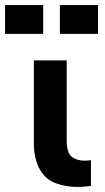

<svg xmlns="http://www.w3.org/2000/svg" viewBox="-74 -736 414 760"><path d="M286 0Q257 4 232 4Q187 4 146 -11Q105 -26 82.5 -67.5Q60 -109 60 -169V-497H190V-182Q190 -131 210 -115.5Q230 -100 261 -100Q272 -100 286 -102ZM97 -716V-602H-54V-716ZM314 -716V-602H163V-716Z"/></svg>

Font: Syne Modified
Style: Bold
Weight: 700
Designer: Lucas Descroix
Foundry: Bonjour Monde
Version: Version 2.200